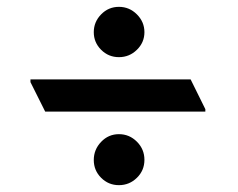

<svg xmlns="http://www.w3.org/2000/svg" viewBox="-20 -640 694 561"><path d="M580 -314H112L69 -400V-408H537L580 -321ZM402 -173Q402 -142 380 -120.5Q358 -99 327.5 -99Q297 -99 275.5 -120.5Q254 -142 254 -172.5Q254 -203 275.5 -225.5Q297 -248 327.5 -248Q358 -248 380 -226Q402 -204 402 -173ZM402 -546Q402 -516 380 -494.5Q358 -473 327.5 -473Q297 -473 275.5 -494.5Q254 -516 254 -546Q254 -576 275.5 -598Q297 -620 327.5 -620Q358 -620 380 -598Q402 -576 402 -546Z"/></svg>

Font: Halant SemiBold
Style: Regular
Weight: 600
Designer: Hitesh Malaviya (Devanagari), Satya Rajpurohit (Latin)
Foundry: Indian Type Foundry
Version: Version 1.101;PS 1.0;hotconv 1.0.78;makeotf.lib2.5.61930; tt